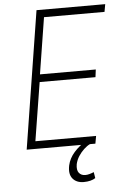

<svg xmlns="http://www.w3.org/2000/svg" viewBox="-60 -747 636 980"><g transform="rotate(-5 258.5 -257.5)"><path d="M53 0 165 -705H517L510 -666H200L154 -377H440L435 -338H149L101 -39H412L405 0ZM329 190Q292 190 272.5 166.5Q253 143 262 99Q270 63 296.5 33Q323 3 364 -22L377 0Q362 7 346 22Q330 37 318 55.5Q306 74 301 96Q296 126 307.5 140.5Q319 155 340 155Q350 155 361 152Q372 149 384 144L389 175Q379 182 363.5 186Q348 190 329 190Z"/></g></svg>

Font: Nunito Sans 10pt Condensed ExtraLight
Style: Italic
Weight: 250
Width: 3
Italic angle: -9°
Designer: Vernon Adams
Foundry: Vernon Adams
Version: Version 3.101;gftools[0.9.27]